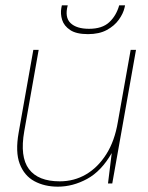

<svg xmlns="http://www.w3.org/2000/svg" viewBox="-20 -688 556 720"><path d="M197 12Q147 12 109 -8.5Q71 -29 54 -73.5Q37 -118 50 -191L105 -501H125L71 -196Q54 -100 88.5 -54Q123 -8 204 -8Q258 -8 302.5 -34Q347 -60 378.5 -109.5Q410 -159 422 -231L470 -501H490L401 0H385L399 -114Q360 -46 306.5 -17Q253 12 197 12ZM310 -560Q266 -560 243 -575.5Q220 -591 213 -613.5Q206 -636 210 -658L212 -668H234Q222 -623 244.5 -601.5Q267 -580 314 -580Q363 -580 389.5 -604.5Q416 -629 427 -668H449L447 -659Q442 -637 425.5 -614Q409 -591 380.5 -575.5Q352 -560 310 -560Z"/></svg>

Font: DM Sans 17pt Thin
Style: Italic
Weight: 250
Italic angle: -10°
Version: Version 4.004;gftools[0.9.30]